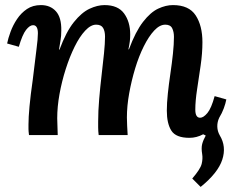

<svg xmlns="http://www.w3.org/2000/svg" viewBox="-20 -531 920 755"><path d="M725 11Q672 11 654 -17Q636 -45 636 -96Q636 -125 640 -163Q644 -201 650 -241.5Q656 -282 660 -319.5Q664 -357 664 -386Q664 -406 657 -420Q650 -434 630 -434Q608 -434 586.5 -411Q565 -388 545.5 -349Q526 -310 511.5 -262Q497 -214 488 -164Q479 -114 479 -69Q479 -55 480 -36Q481 -17 482 0H368Q366 -16 366 -30.5Q366 -45 366 -53Q366 -94 370 -141.5Q374 -189 379.5 -235.5Q385 -282 389 -321.5Q393 -361 393 -387Q393 -408 385.5 -421Q378 -434 358 -434Q337 -434 315 -410.5Q293 -387 273.5 -347.5Q254 -308 238.5 -259.5Q223 -211 214 -161Q205 -111 205 -66Q205 -52 206 -32Q207 -12 207 0H94Q92 -16 92 -23.5Q92 -31 92 -41Q92 -69 96 -112.5Q100 -156 109 -219Q118 -296 123.5 -337.5Q129 -379 129 -400Q129 -432 110 -432Q97 -432 82.5 -413.5Q68 -395 54 -347L8 -360Q12 -380 21.5 -406Q31 -432 47 -456Q63 -480 86 -495.5Q109 -511 141 -511Q178 -511 200 -486.5Q222 -462 221 -411Q221 -389 218 -372Q215 -355 212 -336H214Q240 -406 270.5 -444Q301 -482 332 -496.5Q363 -511 391 -511Q444 -511 468 -478Q492 -445 492 -396Q492 -381 490.5 -368.5Q489 -356 485 -337H487Q513 -407 542.5 -445Q572 -483 602 -497Q632 -511 660 -511Q723 -511 749.5 -470.5Q776 -430 776 -365Q776 -322 769 -273.5Q762 -225 755 -179.5Q748 -134 748 -100Q748 -68 767 -68Q780 -68 795.5 -86.5Q811 -105 824 -153L870 -140Q867 -124 860 -105Q853 -86 842 -68Q834 -51 834.5 -33Q835 -15 844 1Q871 45 854 97Q837 149 769 204L736 171Q768 134 773 113.5Q778 93 775 75Q771 51 775 35.5Q779 20 789 2L779 -3Q753 11 725 11Z"/></svg>

Font: Lora SemiBold
Style: Italic
Weight: 600
Italic angle: -3°
Designer: Olga Karpushina, Alexei Vanyashin (Cyrillic)
Foundry: Cyreal
Version: Version 3.011; ttfautohint (v1.8.4.7-5d5b)